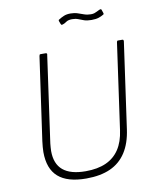

<svg xmlns="http://www.w3.org/2000/svg" viewBox="-101 -1020 903 1107"><g transform="rotate(-10 351.0 -466.5)"><path d="M593 -229Q582 -149 547.5 -95.5Q513 -42 455 -16Q397 10 314 10Q204 10 150 -37.5Q96 -85 96 -183Q96 -197 97.5 -213Q99 -229 101 -246L170 -732Q171 -738 172.5 -740Q174 -742 178 -742H206Q212 -742 214.5 -739.5Q217 -737 215 -731L144 -225Q143 -213 142 -202.5Q141 -192 141 -181Q141 -106 185 -69Q229 -32 318 -32Q388 -32 437 -54Q486 -76 515 -120Q544 -164 553 -230L624 -734Q625 -739 626.5 -740.5Q628 -742 632 -742H656Q661 -742 662.5 -739.5Q664 -737 664 -732L593 -229ZM572 -903Q561 -896 544.5 -890.5Q528 -885 502 -885Q476 -885 459 -891Q442 -897 427 -903Q412 -909 392 -909Q369 -909 356.5 -900Q344 -891 333 -888Q327 -887 325.5 -888Q324 -889 322 -894L316 -910Q315 -914 315 -916Q315 -918 317 -919Q334 -930 350 -936.5Q366 -943 388 -943Q411 -943 429 -937Q447 -931 465 -924.5Q483 -918 504 -918Q516 -918 524 -920.5Q532 -923 539.5 -927Q547 -931 556 -935Q563 -938 566 -936.5Q569 -935 570 -930L576 -912Q577 -909 576.5 -907Q576 -905 572 -903Z"/></g></svg>

Font: Libre Franklin Thin
Style: Italic
Weight: 100
Italic angle: -8°
Designer: Pablo Impallari, Rodrigo Fuenzalida, Nhung Nguyen
Foundry: Impallari Type
Version: Version 3.000